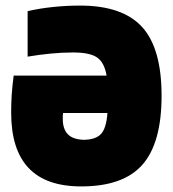

<svg xmlns="http://www.w3.org/2000/svg" viewBox="-20 -657 620 688"><path d="M267 -637Q419 -637 489 -560.5Q559 -484 559 -314Q559 -145 490.5 -67Q422 11 271 11Q145 11 82.5 -55Q20 -121 20 -253Q20 -289 22 -318Q24 -347 29 -386H362Q354 -433 328 -451Q302 -469 242 -469Q203 -469 161.5 -465Q120 -461 79 -454V-617Q122 -627 170.5 -632Q219 -637 267 -637ZM205 -231Q205 -194 223.5 -175.5Q242 -157 281 -156Q324 -157 342.5 -177.5Q361 -198 365 -252H206Q205 -247 205 -243Q205 -239 205 -231Z"/></svg>

Font: Blinker ExtraBold
Style: Regular
Weight: 800
Designer: Juergen Huber
Foundry: supertype
Version: Version 1.017;hotconv 1.0.117;makeotfexe 2.5.65602